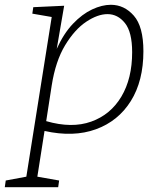

<svg xmlns="http://www.w3.org/2000/svg" viewBox="-67 -552 671 802"><path d="M-47 230 -43 202 43 186 149 -481 68 -495 72 -522 201 -528 170 -348Q199 -412 237.5 -452.5Q276 -493 317.5 -512.5Q359 -532 396 -532Q452 -532 492 -486.5Q532 -441 532 -338Q532 -214 479.5 -130Q427 -46 333.5 -12Q240 22 119 -5L89 186L180 202L176 230ZM149 -195 126 -46Q233 -15 314 -44Q395 -73 440 -148.5Q485 -224 485 -334Q485 -418 455 -455.5Q425 -493 382 -493Q341 -493 293 -461Q245 -429 205 -363Q165 -297 149 -195Z"/></svg>

Font: Bitter Light
Style: Italic
Weight: 300
Italic angle: -9°
Designer: Sol Matas, and Bitter project Authors
Foundry: Sol Matas
Version: Version 2.001